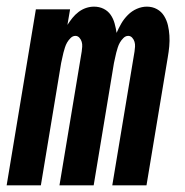

<svg xmlns="http://www.w3.org/2000/svg" viewBox="-37 -558 557 578"><path d="M-17 0 71 -530H174L166 -483Q173 -494 181 -504Q189 -514 199.5 -522Q210 -530 222 -534Q234 -538 246 -538Q262 -538 275 -531.5Q288 -525 296 -513.5Q304 -502 308 -487.5Q312 -473 314 -459Q320 -473 328 -487Q336 -501 348 -513Q360 -525 375 -531.5Q390 -538 405 -538Q422 -538 435.5 -530.5Q449 -523 457 -510Q465 -497 468.5 -482Q472 -467 473 -451Q474 -435 472.5 -418.5Q471 -402 468 -385L404 0H301L368 -403Q369 -410 369.5 -417.5Q370 -425 368 -432Q366 -439 361 -444.5Q356 -450 349 -450Q341 -450 334.5 -443.5Q328 -437 324 -430Q320 -423 317.5 -415Q315 -407 313 -399.5Q311 -392 309.5 -384Q308 -376 306 -368L245 0H142L209 -403Q210 -410 210.5 -417.5Q211 -425 209 -432Q207 -439 202 -444.5Q197 -450 190 -450Q182 -450 175.5 -443.5Q169 -437 165 -430Q161 -423 158.5 -415Q156 -407 154 -399.5Q152 -392 150.5 -384Q149 -376 147 -368L86 0Z"/></svg>

Font: Iosevka Curly Oblique
Style: Bold
Weight: 700
Italic angle: -9°
Monospace: yes
Designer: Belleve Invis
Foundry: Belleve Invis
Version: Version 11.1.0; ttfautohint (v1.8.3)